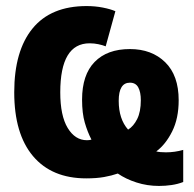

<svg xmlns="http://www.w3.org/2000/svg" viewBox="-20 -579 640 634"><path d="M505 35Q466 35 430.5 23.5Q395 12 369 -6Q349 1 324 5.5Q299 10 265 10Q151 10 89 -63.5Q27 -137 27 -274Q27 -411 87.5 -485Q148 -559 266 -559Q294 -559 319.5 -554Q345 -549 361 -542L329 -426Q319 -430 305 -433Q291 -436 276 -436Q179 -436 179 -274Q179 -197 203.5 -156.5Q228 -116 267 -116Q276 -116 282 -118Q269 -143 260 -174Q251 -205 251 -250Q251 -332 292.5 -374.5Q334 -417 409 -417Q481 -417 525.5 -373.5Q570 -330 570 -248Q570 -188 548.5 -145Q527 -102 496 -79Q508 -76 528 -76Q557 -76 585 -84V22Q567 29 546.5 32Q526 35 505 35ZM403 -151Q421 -162 433 -186Q445 -210 445 -248Q445 -275 436.5 -290.5Q428 -306 409 -306Q372 -306 372 -246Q372 -186 403 -151Z"/></svg>

Font: Noto Sans Mono ExtraBold
Style: Regular
Weight: 800
Designer: Monotype Design Team
Foundry: Monotype Imaging Inc.
Version: Version 2.014